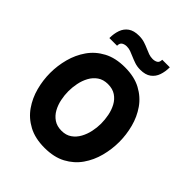

<svg xmlns="http://www.w3.org/2000/svg" viewBox="-252 -1063 1220 1220"><g transform="rotate(45 358.5 -452.5)"><path d="M359 12Q274.5 12 215 -19.8Q155.5 -51.5 118.8 -104.2Q82 -157 65 -221Q48 -285 48 -350Q48 -415 65 -479Q82 -543 118.8 -595.8Q155.5 -648.5 215 -680.2Q274.5 -712 359 -712Q444 -712 503 -680.2Q562 -648.5 598.8 -595.8Q635.5 -543 652.2 -479Q669 -415 669 -350Q669 -285 652.2 -221Q635.5 -157 598.8 -104.2Q562 -51.5 503 -19.8Q444 12 359 12ZM359 -141Q399 -141 427 -160.5Q455 -180 472.2 -211.5Q489.5 -243 497.2 -279.5Q505 -316 505 -350Q505 -386 497.8 -423Q490.5 -460 473.8 -491Q457 -522 428.8 -541Q400.5 -560 359 -560Q317 -560 288.8 -540.2Q260.5 -520.5 243.5 -489Q226.5 -457.5 219.2 -420.8Q212 -384 212 -350Q212 -315 219.5 -278.2Q227 -241.5 244.2 -210.2Q261.5 -179 289.8 -160Q318 -141 359 -141ZM438.5 -769Q410 -769 386.8 -777Q363.5 -785 343 -794Q325.5 -802 308.5 -808Q291.5 -814 273.5 -814Q255 -814 240.8 -805.5Q226.5 -797 226.5 -773H157.5Q157.5 -813 169 -845.8Q180.5 -878.5 207.5 -897.8Q234.5 -917 280.5 -917Q308.5 -917 331.2 -909.8Q354 -902.5 374 -893.5Q391.5 -885.5 409.2 -879.2Q427 -873 445.5 -873Q464.5 -873 478.5 -881Q492.5 -889 492.5 -913H560.5Q560.5 -874 549.2 -841.2Q538 -808.5 511.2 -788.8Q484.5 -769 438.5 -769Z"/></g></svg>

Font: Overpass Black
Style: Regular
Weight: 900
Designer: Delve Withrington, Dave Bailey, Thomas Jockin
Foundry: Delve Fonts LLC
Version: Version 4.000; ttfautohint (v1.8.3)